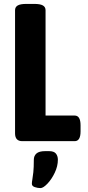

<svg xmlns="http://www.w3.org/2000/svg" viewBox="-20 -722 448 982"><path d="M94 0Q57 0 57 -40V-670Q57 -686 70.5 -694Q84 -702 115 -702H155Q186 -702 199.5 -694Q213 -686 213 -670V-131H362Q392 -131 392 -81V-50Q392 0 362 0ZM187 240Q173 240 158 235Q143 230 143 218Q143 209 145.5 195.5Q148 182 150.5 158.5Q153 135 153 95Q153 75 166.5 63Q180 51 211 51H231Q256 51 266 63.5Q276 76 276 95Q276 128 260 161.5Q244 195 222.5 217.5Q201 240 187 240Z"/></svg>

Font: Asap Condensed VF Beta
Style: Regular
Weight: 400
Designer: Pablo Cosgaya
Foundry: Omnibus-Type
Version: Version 1.008